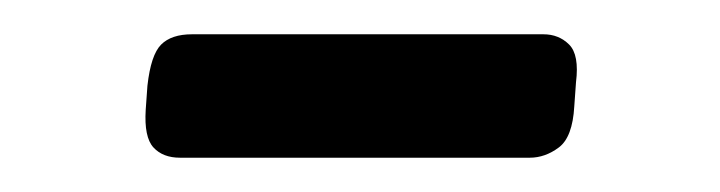

<svg xmlns="http://www.w3.org/2000/svg" viewBox="-20 -321 420 112"><path d="M85 -229Q75 -229 69.5 -235Q64 -241 65 -257L66 -271Q68 -289 74 -295Q80 -301 92 -301H297Q306 -301 312 -295Q318 -289 316 -273L315 -259Q314 -241 306 -235Q298 -229 289 -229Z"/></svg>

Font: Asap Expanded Expanded Regular
Style: Italic
Weight: 400
Width: 7
Italic angle: -6°
Designer: Pablo Cosgaya
Foundry: Omnibus-Type
Version: Version 3.001; ttfautohint (v1.8.4.7-5d5b)